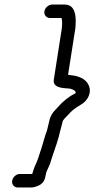

<svg xmlns="http://www.w3.org/2000/svg" viewBox="-20 -699 421 852"><path d="M177 -649C174 -633 186 -619 202 -619H253C257 -608 256 -586 254 -571L219 -347C213 -311 252 -308 287 -306C293 -306 318 -299 316 -286C286 -271 260 -250 237 -224C233 -219 229 -215 225 -211C197 -182 200 -160 188 -118L182 -102C171 -62 161 -32 148 7C141 27 133 39 128 57L123 73H68C52 73 37 87 34 103C31 119 43 133 59 133H119C128 133 139 130 152 124C172 115 180 98 183 77C184 73 184 70 185 67L189 57C192 49 199 37 202 28C213 -10 230 -53 241 -93L245 -110C251 -134 256 -149 257 -156C259 -169 272 -178 280 -187C298 -207 306 -215 338 -234C370 -251 394 -295 367 -332C349 -357 315 -364 282 -367L314 -571C316 -583 315 -595 316 -606C316 -655 300 -679 265 -679H212C196 -679 180 -665 177 -649Z"/></svg>

Font: Squarish
Style: It
Weight: 400
Foundry: Cannot Into Space Fonts
Version: Version 0.272